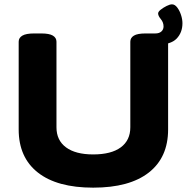

<svg xmlns="http://www.w3.org/2000/svg" viewBox="-20 -856 860 884"><path d="M409 8Q243 8 154.5 -61.5Q66 -131 66 -260V-664Q66 -682 83 -692Q100 -702 137 -702H170Q207 -702 223.5 -692Q240 -682 240 -664V-270Q240 -210 284 -177.5Q328 -145 409 -145Q492 -145 536 -177.5Q580 -210 580 -270V-664Q580 -682 596.5 -692Q613 -702 650 -702H683Q720 -702 737 -692Q754 -682 754 -664V-260Q754 -131 665 -61.5Q576 8 409 8ZM654 -650V-702H695Q713 -702 723 -711Q733 -720 733 -734Q733 -753 720.5 -768Q708 -783 708 -794Q708 -802 720 -811.5Q732 -821 747 -828.5Q762 -836 772 -836Q785 -836 796 -821.5Q807 -807 813.5 -787Q820 -767 820 -749Q820 -706 793 -678Q766 -650 701 -650Z"/></svg>

Font: Asap Expanded ExtraBold
Style: Regular
Weight: 800
Width: 7
Designer: Pablo Cosgaya
Foundry: Omnibus-Type
Version: Version 3.001; ttfautohint (v1.8.4.7-5d5b)